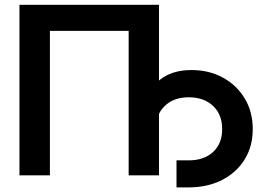

<svg xmlns="http://www.w3.org/2000/svg" viewBox="-20 -748 1132 819"><path d="M658.2 -727.5V0H528.8V-616.2H192.9V0H63V-727.5ZM732.9 51.3V-64H785.2Q850.6 -64 889.2 -99.9Q927.7 -135.7 927.7 -197.3Q927.7 -259.3 888.9 -296.1Q850.1 -333 785.2 -333Q719.7 -333 681.4 -294.7Q643.1 -256.3 643.1 -189.9H580.6Q580.6 -272 605 -330.1Q629.4 -388.2 677.5 -418.7Q725.6 -449.2 796.9 -449.2Q871.6 -449.2 930.4 -417.2Q989.3 -385.3 1023.7 -328.4Q1058.1 -271.5 1058.1 -197.3Q1058.1 -123.5 1023.4 -67.6Q988.8 -11.7 927 19.8Q865.2 51.3 785.2 51.3Z"/></svg>

Font: Inter 28pt SemiBold
Style: Regular
Weight: 600
Designer: Rasmus Andersson
Foundry: rsms
Version: Version 4.001;git-66647c0bb